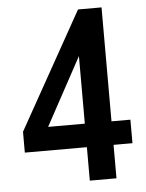

<svg xmlns="http://www.w3.org/2000/svg" viewBox="-51 -747 601 789"><g transform="rotate(-5 249.0 -352.5)"><path d="M287.5 0V-138H31.5V-224L300.5 -705H397.5V-235H475.5V-138H397.5V0ZM287.5 -235V-564.5H315L123 -211V-235Z"/></g></svg>

Font: Nunito Sans 12pt ExtraLight Condensed
Style: Regular
Weight: 200
Width: 3
Version: Version 3.101;gftools[0.9.27]